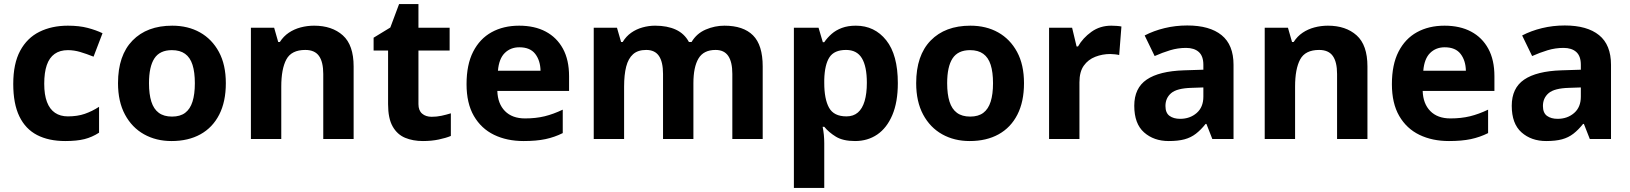

<svg xmlns="http://www.w3.org/2000/svg" viewBox="-20 -682 7999 942"><path d="M300 10Q219 10 162 -19.5Q105 -49 75 -111Q45 -173 45 -270Q45 -370 79 -433Q113 -496 173.5 -526Q234 -556 313 -556Q369 -556 410.5 -545Q452 -534 483 -519L439 -404Q404 -418 373.5 -427Q343 -436 313 -436Q274 -436 248 -417.5Q222 -399 209.5 -362.5Q197 -326 197 -271Q197 -217 210.5 -181.5Q224 -146 250 -128.5Q276 -111 313 -111Q360 -111 396 -123.5Q432 -136 466 -158V-31Q432 -9 394.5 0.5Q357 10 300 10Z M1088 -273.8Q1088 -183 1055.5 -119.5Q1023 -56 963.3 -23Q903.7 10 821.6 10Q746 10 686.7 -23.1Q627.4 -56.2 593.2 -119.8Q559 -183.4 559 -274Q559 -410 630 -483Q701 -556 825 -556Q902.4 -556 961.2 -523Q1020 -490 1054 -427.3Q1088 -364.5 1088 -273.8ZM711 -273.8Q711 -220 722.5 -183.5Q734 -147 759 -128.5Q784 -110 824 -110Q864 -110 888.5 -128.5Q913 -147 924.5 -183.5Q936 -220 936 -273.6Q936 -328 924.5 -364Q913 -400 888 -418Q863.1 -436 823.3 -436Q764 -436 737.5 -395.5Q711 -355 711 -273.8Z M1521 -556Q1609 -556 1662 -508.5Q1715 -461 1715 -356V0H1566V-319Q1566 -378 1545 -407.5Q1524 -437 1478 -437Q1410 -437 1385 -390.5Q1360 -344 1360 -257V0H1211V-546H1325L1345 -476H1353Q1371 -504 1397 -521.5Q1423 -539 1455 -547.5Q1487 -556 1521 -556Z M2098 -109Q2123 -109 2146 -114Q2169 -119 2192 -126V-15Q2168 -5 2132.5 2.5Q2097 10 2055 10Q2006 10 1967.5 -6Q1929 -22 1906.5 -61.5Q1884 -101 1884 -171V-434H1813V-497L1895 -547L1938 -662H2033V-546H2186V-434H2033V-171Q2033 -140 2051 -124.5Q2069 -109 2098 -109Z M2527 -556Q2603 -556 2657.5 -527Q2712 -498 2742 -443Q2772 -388 2772 -308V-236H2420Q2422 -173 2457.5 -137Q2493 -101 2556 -101Q2609 -101 2652 -111.5Q2695 -122 2741 -144V-29Q2701 -9 2656.5 0.5Q2612 10 2549 10Q2467 10 2404 -20.5Q2341 -51 2305 -113Q2269 -175 2269 -269Q2269 -365 2301.5 -428.5Q2334 -492 2392 -524Q2450 -556 2527 -556ZM2528 -450Q2485 -450 2456.5 -422Q2428 -394 2423 -335H2632Q2631 -385 2606 -417.5Q2581 -450 2528 -450Z M3534 -556Q3627 -556 3674.5 -508.5Q3722 -461 3722 -356V0H3573V-319.4Q3573 -377.7 3553 -407.4Q3533 -437 3490.8 -437Q3432 -437 3407 -395Q3382 -353 3382 -273.5V0H3233V-319.4Q3233 -377.7 3213 -407.4Q3193 -437 3150.5 -437Q3109.5 -437 3086 -416Q3062.5 -395.1 3052.2 -355Q3042 -315 3042 -256.8V0H2893V-546H3007L3027.2 -476H3035Q3052 -504 3077 -521.5Q3101.9 -539 3132.5 -547.5Q3163 -556 3194 -556Q3254 -556 3296 -536.5Q3338 -517 3360 -476H3373Q3398 -518 3442.5 -537Q3487 -556 3534 -556Z M4179 -556Q4271 -556 4328 -484.5Q4385 -413 4385 -274Q4385 -181 4358 -117.5Q4331 -54 4284 -22Q4237 10 4175 10Q4116 10 4081 -11.5Q4046 -33 4024 -60H4016Q4020 -41 4022 -20.5Q4024 0 4024 20V240H3875V-546H3996L4017 -475H4024Q4039 -497 4060 -515.5Q4081 -534 4110.5 -545Q4140 -556 4179 -556ZM4131 -437Q4073 -437 4049.5 -401Q4026 -365 4024 -291V-275Q4024 -196 4047.5 -153.5Q4071 -111 4133 -111Q4167 -111 4189 -130Q4211 -149 4222 -186Q4233 -223 4233 -276Q4233 -356 4208.5 -396.5Q4184 -437 4131 -437Z M5004 -273.8Q5004 -183 4971.5 -119.5Q4939 -56 4879.3 -23Q4819.7 10 4737.6 10Q4662 10 4602.7 -23.1Q4543.4 -56.2 4509.2 -119.8Q4475 -183.4 4475 -274Q4475 -410 4546 -483Q4617 -556 4741 -556Q4818.4 -556 4877.2 -523Q4936 -490 4970 -427.3Q5004 -364.5 5004 -273.8ZM4627 -273.8Q4627 -220 4638.5 -183.5Q4650 -147 4675 -128.5Q4700 -110 4740 -110Q4780 -110 4804.5 -128.5Q4829 -147 4840.5 -183.5Q4852 -220 4852 -273.6Q4852 -328 4840.5 -364Q4829 -400 4804 -418Q4779.1 -436 4739.3 -436Q4680 -436 4653.5 -395.5Q4627 -355 4627 -273.8Z M5432 -556Q5443 -556 5458 -555Q5473 -554 5482 -552L5471 -412Q5464 -414 5450.5 -415.5Q5437 -417 5427 -417Q5389 -417 5354 -403.5Q5319 -390 5297.5 -360Q5276 -330 5276 -278V0H5127V-546H5240L5262 -454H5269Q5293 -496 5335 -526Q5377 -556 5432 -556Z M5805 -557Q5915 -557 5973.5 -509.5Q6032 -462 6032 -364V0H5928L5899 -74H5895Q5872 -45 5847.5 -26Q5823 -7 5791.5 1.5Q5760 10 5714 10Q5641 10 5593 -32.5Q5545 -75 5545 -163Q5545 -250 5606 -291.5Q5667 -333 5789 -337L5884 -340V-364Q5884 -407 5861.5 -427Q5839 -447 5799 -447Q5759 -447 5721 -435.5Q5683 -424 5645 -407L5596 -508Q5640 -531 5693.5 -544Q5747 -557 5805 -557ZM5826 -251Q5754 -249 5726 -225Q5698 -201 5698 -162Q5698 -128 5718 -113.5Q5738 -99 5770 -99Q5818 -99 5851 -127.5Q5884 -156 5884 -208V-253Z M6495 -556Q6583 -556 6636 -508.5Q6689 -461 6689 -356V0H6540V-319Q6540 -378 6519 -407.5Q6498 -437 6452 -437Q6384 -437 6359 -390.5Q6334 -344 6334 -257V0H6185V-546H6299L6319 -476H6327Q6345 -504 6371 -521.5Q6397 -539 6429 -547.5Q6461 -556 6495 -556Z M7067 -556Q7143 -556 7197.5 -527Q7252 -498 7282 -443Q7312 -388 7312 -308V-236H6960Q6962 -173 6997.5 -137Q7033 -101 7096 -101Q7149 -101 7192 -111.5Q7235 -122 7281 -144V-29Q7241 -9 7196.5 0.5Q7152 10 7089 10Q7007 10 6944 -20.5Q6881 -51 6845 -113Q6809 -175 6809 -269Q6809 -365 6841.5 -428.5Q6874 -492 6932 -524Q6990 -556 7067 -556ZM7068 -450Q7025 -450 6996.5 -422Q6968 -394 6963 -335H7172Q7171 -385 7146 -417.5Q7121 -450 7068 -450Z M7657 -557Q7767 -557 7825.5 -509.5Q7884 -462 7884 -364V0H7780L7751 -74H7747Q7724 -45 7699.5 -26Q7675 -7 7643.5 1.5Q7612 10 7566 10Q7493 10 7445 -32.5Q7397 -75 7397 -163Q7397 -250 7458 -291.5Q7519 -333 7641 -337L7736 -340V-364Q7736 -407 7713.5 -427Q7691 -447 7651 -447Q7611 -447 7573 -435.5Q7535 -424 7497 -407L7448 -508Q7492 -531 7545.5 -544Q7599 -557 7657 -557ZM7678 -251Q7606 -249 7578 -225Q7550 -201 7550 -162Q7550 -128 7570 -113.5Q7590 -99 7622 -99Q7670 -99 7703 -127.5Q7736 -156 7736 -208V-253Z"/></svg>

Font: Noto Sans Canadian Aboriginal
Style: Regular
Weight: 400
Designer: Monotype Design Team, Typotheque's Kevin King
Foundry: Monotype Imaging Inc.
Version: Version 2.002